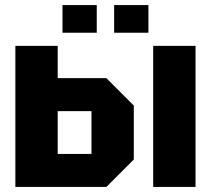

<svg xmlns="http://www.w3.org/2000/svg" viewBox="-20 -742 837 762"><path d="M41 0V-560H209V-432H402L511 -323V-109L402 0ZM209 -131H343V-301H209ZM588 0V-560H756V0ZM228 -612V-722H364V-612ZM433 -612V-722H569V-612Z"/></svg>

Font: Tektur SemiCondensed
Style: Bold
Weight: 700
Width: 4
Designer: Adam Jagosz
Foundry: Adam Jagosz
Version: Version 1.005;gftools[0.9.30]